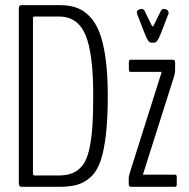

<svg xmlns="http://www.w3.org/2000/svg" viewBox="-20 -722 729 742"><path d="M565.4 -557.1Q558.1 -557.1 552.5 -564.9Q546.9 -572.8 539.6 -591.3L509.8 -668.5Q508.8 -672.4 508.8 -674.3Q508.8 -678.2 510.7 -678.7Q510.7 -682.6 516.6 -685.1Q522.5 -687.5 527.8 -687.5Q535.2 -687.5 539.6 -678.7L565.4 -625.5Q568.8 -619.6 570.3 -619.6Q572.3 -619.6 574.7 -625.5L601.1 -678.7Q605.5 -687.5 612.8 -687.5Q618.2 -687.5 623.8 -685.1Q629.4 -682.6 629.4 -678.7Q631.8 -678.2 631.8 -673.8Q631.8 -671.4 630.9 -668.5L601.1 -591.3Q593.8 -572.8 587.9 -564.9Q582 -557.1 574.7 -557.1ZM486.3 0Q483.4 0 480.5 -2.2Q477.5 -4.4 477.5 -8.8V-34.2Q477.5 -41.5 485.8 -67.4L605 -444.3H483.9Q478 -444.3 478 -456.1V-481Q478 -491.2 483.9 -491.2H647.9Q656.7 -491.2 656.7 -481V-454.6Q656.7 -438.5 652.3 -425.3L532.2 -46.9H657.2Q663.1 -46.9 663.1 -37.1V-9.8Q663.1 0 657.2 0ZM113.3 -43.9Q113.3 -43.9 206.5 -43.9Q239.3 -43.9 261.5 -53.5Q283.7 -63 299.6 -83.7Q315.4 -104.5 324.2 -141.8Q333 -179.2 336.7 -229Q340.3 -278.8 340.3 -353Q340.3 -516.1 310.3 -587.2Q280.3 -658.2 208 -658.2H112.8Q107.4 -658.2 107.4 -649.9V-53.7Q107.4 -43.9 113.3 -43.9ZM64 0Q57.6 0 55.2 -3.7Q52.7 -7.3 52.7 -19V-687Q52.7 -696.3 55.4 -699.2Q58.1 -702.1 64 -702.1H211.9Q248 -702.1 275.6 -692.4Q303.2 -682.6 326.7 -658.4Q350.1 -634.3 365 -595Q379.9 -555.7 388.2 -495.1Q396.5 -434.6 396.5 -353Q396.5 -264.2 389.4 -202.4Q382.3 -140.6 368.9 -100.8Q355.5 -61 331.5 -38.8Q307.6 -16.6 279.1 -8.3Q250.5 0 208 0Z"/></svg>

Font: BenchNine Light
Style: Regular
Weight: 300
Version: Version 1 ; ttfautohint (v0.92.18-e454-dirty) -l 8 -r 50 -G 